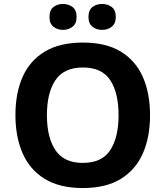

<svg xmlns="http://www.w3.org/2000/svg" viewBox="-20 -940 836 970"><path d="M738 -358Q738 -247 701.5 -164.5Q665 -82 590 -36Q515 10 398 10Q282 10 206.5 -36Q131 -82 94.5 -165Q58 -248 58 -359Q58 -470 94.5 -552Q131 -634 206.5 -679.5Q282 -725 399 -725Q515 -725 590 -679.5Q665 -634 701.5 -551.5Q738 -469 738 -358ZM217 -358Q217 -246 260 -181.5Q303 -117 398 -117Q495 -117 537 -181.5Q579 -246 579 -358Q579 -471 537 -535Q495 -599 399 -599Q303 -599 260 -535Q217 -471 217 -358ZM230 -854Q230 -889 250 -904.5Q270 -920 298 -920Q326 -920 346.5 -904.5Q367 -889 367 -854Q367 -821 346.5 -805Q326 -789 298 -789Q270 -789 250 -805Q230 -821 230 -854ZM427 -854Q427 -889 447 -904.5Q467 -920 496 -920Q524 -920 544.5 -904.5Q565 -889 565 -854Q565 -821 544.5 -805Q524 -789 496 -789Q467 -789 447 -805Q427 -821 427 -854Z"/></svg>

Font: Noto Sans Bamum
Style: Bold
Weight: 700
Designer: Monotype Design Team
Foundry: Monotype Imaging Inc.
Version: Version 2.002; ttfautohint (v1.8.4.7-5d5b)